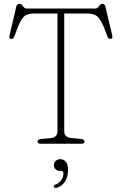

<svg xmlns="http://www.w3.org/2000/svg" viewBox="-20 -744 630 994"><path d="M117.5 -700H476Q484.5 -700 492.2 -712Q500 -724 510.5 -724Q522 -724 525.5 -710L561 -561Q565 -544.5 553 -542.5Q541.5 -540 535.5 -557.5Q517.5 -609 503 -634Q488.5 -659 472 -666.5Q455.5 -674 431 -674H312.5V-66.5Q312.5 -33 347 -29.5L399 -24.5Q417.5 -22.5 417.5 -11.5Q417.5 0 401.5 0H190Q174.5 0 174.5 -11.5Q174.5 -22.5 192.5 -24.5L244.5 -29.5Q277.5 -32.5 277.5 -66.5V-674H156Q131.5 -674 115.8 -666.5Q100 -659 86.5 -634.2Q73 -609.5 55 -557.5Q49 -540 37.5 -542.5Q25.5 -544.5 29.5 -561L64.5 -710.5Q68 -724.5 80 -724.5Q91 -724.5 99 -712.2Q107 -700 117.5 -700ZM289 140.5Q275.5 140.5 267.2 131.8Q259 123 259 111Q259 97.5 268.8 88.8Q278.5 80 292.5 80Q309 80 320.5 92.8Q332 105.5 332 137.5Q332 173 316 196.8Q300 220.5 274.5 228Q263 231.5 259 224Q256 214.5 267 211.5Q286 205 297.2 188.8Q308.5 172.5 308.5 154.5Q308.5 140.5 296.5 140.5Z"/></svg>

Font: Fraunces 72pt SuperSoft Thin
Style: Regular
Weight: 100
Version: Version 1.000;[b76b70a41]